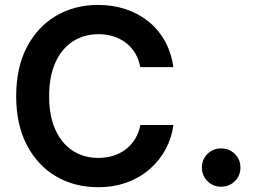

<svg xmlns="http://www.w3.org/2000/svg" viewBox="-20 -758 1080 788"><path d="M382.3 10.3Q285.6 10.3 209.7 -34.4Q133.8 -79.1 90.1 -162.8Q46.4 -246.6 46.4 -363.3Q46.4 -481 90.3 -564.7Q134.3 -648.4 210.2 -693.1Q286.1 -737.8 382.3 -737.8Q442.9 -737.8 495.4 -720.5Q547.9 -703.1 588.9 -670.2Q629.9 -637.2 656.5 -589.8Q683.1 -542.5 691.4 -482.4H555.7Q549.8 -514.6 534.7 -539.8Q519.5 -564.9 496.8 -582.3Q474.1 -599.6 445.6 -608.6Q417 -617.7 384.3 -617.7Q324.2 -617.7 278.3 -587.6Q232.4 -557.6 207 -500.7Q181.6 -443.8 181.6 -363.3Q181.6 -282.2 207.3 -225.6Q232.9 -168.9 278.6 -139.4Q324.2 -109.9 383.8 -109.9Q416.5 -109.9 445.1 -118.9Q473.6 -127.9 496.3 -145.3Q519 -162.6 534.4 -187.7Q549.8 -212.9 556.2 -245.1H691.9Q684.6 -191.4 659.7 -145.3Q634.8 -99.1 594.5 -64Q554.2 -28.8 500.5 -9.3Q446.8 10.3 382.3 10.3ZM887.2 8.3Q854.5 8.3 831.5 -14.6Q808.6 -37.6 808.6 -70.3Q808.6 -103.5 831.5 -126.2Q854.5 -148.9 887.2 -148.9Q920.9 -148.9 943.8 -126.2Q966.8 -103.5 966.8 -70.3Q966.8 -37.1 943.8 -14.4Q920.9 8.3 887.2 8.3Z"/></svg>

Font: V-Inter
Style: SemiBold-600
Weight: 600
Designer: Rasmus Andersson
Foundry: rsms
Version: Version 4.000;git-4146feb